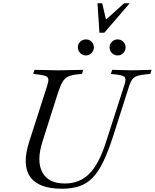

<svg xmlns="http://www.w3.org/2000/svg" viewBox="-20 -1140 947 1174"><path d="M359 14Q215 14 164 -59.5Q113 -133 159 -275L268 -614Q277 -642 275.5 -656Q274 -670 257 -676Q240 -682 202 -686L183 -688L191 -713L340 -710L489 -713L481 -688L460 -686Q422 -683 399.5 -673Q377 -663 363 -640Q349 -617 335 -574L240 -275Q202 -156 238.5 -87Q275 -18 377 -18Q467 -18 526.5 -78Q586 -138 629 -274L742 -625Q753 -659 741 -670Q729 -681 677 -686L658 -688L666 -713L784 -710L907 -713L899 -688L878 -686Q841 -683 820.5 -676Q800 -669 789 -654.5Q778 -640 769 -612L672 -308Q642 -215 612 -152.5Q582 -90 546.5 -53.5Q511 -17 465.5 -1.5Q420 14 359 14ZM506 -801Q484 -801 470 -816Q456 -831 456 -851Q456 -870 470 -884.5Q484 -899 506 -899Q526 -899 540 -884.5Q554 -870 554 -851Q554 -831 540 -816Q526 -801 506 -801ZM700 -801Q678 -801 664 -816Q650 -831 650 -851Q650 -870 664 -884.5Q678 -899 700 -899Q720 -899 734 -884.5Q748 -870 748 -851Q748 -831 734 -816Q720 -801 700 -801ZM588 -940 576 -1120H605L636 -986H590L739 -1120H773L618 -940Z"/></svg>

Font: Baskervville
Style: Italic
Weight: 400
Italic angle: -18°
Designer: ANRT
Foundry: ANRT
Version: Version 1.100